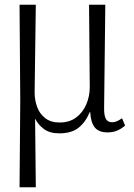

<svg xmlns="http://www.w3.org/2000/svg" viewBox="-20 -556 569 815"><path d="M63 239 66 -131 63 -536H132L127 -164Q127 -130 138 -101Q149 -72 172.5 -54Q196 -36 233 -36Q275 -36 303.5 -57.5Q332 -79 346.5 -113.5Q361 -148 361 -186L358 -536H427L422 -103Q421 -67 429 -52Q437 -37 457 -37Q474 -37 498 -54L511 -23Q495 -9 477 -1.5Q459 6 437 6Q399 6 382 -15.5Q365 -37 363 -80H361Q343 -37 313 -13.5Q283 10 232 10Q190 10 165.5 -9Q141 -28 130 -51H129L132 239Z"/></svg>

Font: Noto Serif SemiCondensed Light
Style: Regular
Weight: 300
Width: 4
Designer: Monotype Design Team
Foundry: Monotype Imaging Inc.
Version: Version 2.013